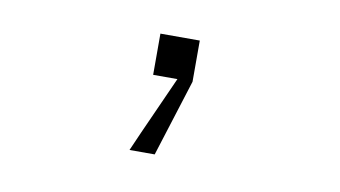

<svg xmlns="http://www.w3.org/2000/svg" viewBox="-41 -168 731 413"><g transform="rotate(10 325.0 39.0)"><path d="M281 0V-90H367V0L314 168H259L277 127L334 0Z"/></g></svg>

Font: Azeret Mono ExtraLight
Style: Regular
Weight: 250
Designer: Martin Vácha
Foundry: Displaay
Version: Version 1.002